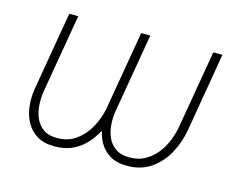

<svg xmlns="http://www.w3.org/2000/svg" viewBox="-80 -651 990 784"><g transform="rotate(15 415.0 -258.5)"><path d="M427.2 -528.3H462.4L405.8 -194.3Q398.9 -154.3 382.8 -117.7Q366.7 -81.1 341.8 -52Q316.9 -22.9 282.5 -6.1Q248 10.7 203.6 10.3Q159.7 10.3 130.6 -7.3Q101.6 -24.9 85.2 -54.2Q68.8 -83.5 64.5 -119.9Q60.1 -156.2 65.9 -194.3L123 -528.3H161.1L104 -194.3Q99.6 -165.5 101.6 -136Q103.5 -106.4 114.5 -81.5Q125.5 -56.6 147.2 -41Q168.9 -25.4 204.6 -25.4Q252 -24.9 285.9 -49.8Q319.8 -74.7 341.1 -113.5Q362.3 -152.3 370.1 -194.3ZM731.9 -528.3H770.5L713.9 -194.3Q704.6 -141.1 679 -94.2Q653.3 -47.4 611.1 -18.3Q568.8 10.7 510.3 10.3Q466.3 10.3 437.3 -7.6Q408.2 -25.4 392.3 -54.7Q376.5 -84 372.3 -120.4Q368.2 -156.7 373.5 -194.3L430.7 -528.3H465.8L408.7 -194.3Q403.8 -165.5 406 -135.7Q408.2 -106 419.4 -81.1Q430.7 -56.2 453.1 -40.8Q475.6 -25.4 510.7 -25.4Q546.4 -24.9 574.2 -39.6Q602.1 -54.2 622.6 -78.6Q643.1 -103 656 -133.1Q668.9 -163.1 674.8 -194.3Z"/></g></svg>

Font: Roboto ExtraLight
Style: Italic
Weight: 250
Designer: Christian Robertson
Foundry: Google
Version: Version 3.009; 2024